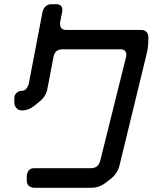

<svg xmlns="http://www.w3.org/2000/svg" viewBox="-20 -787 768 911"><path d="M107 46V69Q107 101 142 104H416Q448 104 479 82L510 58Q537 35 546 2L676 -532Q681 -551 682.5 -570.5Q684 -590 684 -610Q684 -626 675 -635.5Q666 -645 649 -645H294Q265 -645 265 -675V-679Q267 -693 269.5 -703.5Q272 -714 273 -721Q276 -736 276 -738Q276 -767 247 -767H224Q193 -767 182 -732L117 -392Q114 -378 105.5 -367Q97 -356 83 -356Q69 -356 58.5 -346Q48 -336 48 -322V-300Q48 -285 58 -274Q68 -263 84 -263Q100 -263 115.5 -269Q131 -275 143 -285L172 -309Q199 -332 205 -366L234 -518Q241 -553 276 -553H552Q569 -553 575.5 -542.5Q582 -532 578 -516L455 -22Q445 11 412 11H142Q112 11 107 46Z"/></svg>

Font: WD-XL Lubrifont TC
Style: Regular
Weight: 400
Designer: [WD-XL Lubrifont] Copyright 2020-2022 (c) NightFurySL2001, Skr-ZERO; [ZCOOL QingKe HuangYou] Copyright 2018-2022 (c) The
Version: Version 2.001;hotconv 1.1.1;makeotfexe 2.6.0